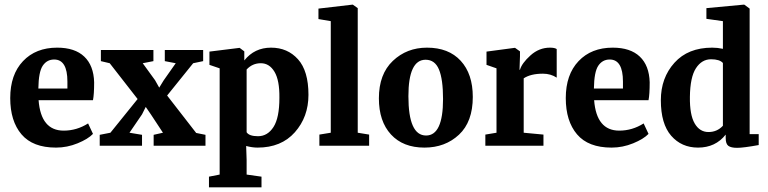

<svg xmlns="http://www.w3.org/2000/svg" viewBox="-20 -627 3303 826"><path d="M221 8Q121 8 72.5 -49Q24 -106 24 -205Q24 -306 79 -364Q134 -422 226 -422Q302 -422 342.5 -383.5Q383 -345 385 -273Q385 -221 380 -196H146Q156 -65 254 -65Q310 -65 359 -96L380 -51Q359 -29 314 -10.5Q269 8 221 8ZM213 -371Q182 -371 164 -344.5Q146 -318 145 -246H270V-276Q270 -371 213 -371Z M409 0V-47L455 -56L572 -201L452 -355L414 -364V-412H640V-364L594 -355L647 -282L665 -250L684 -281L736 -355L689 -364V-412H854V-364L811 -355L699 -216L824 -55L864 -47V0H641V-47L681 -56L629 -135L607 -167L591 -135L537 -56L591 -47V0Z M1307 -219Q1307 -124 1248.5 -58Q1190 8 1088 8Q1065 8 1039 1L1041 61V124L1105 133V179H879V133L925 124V-333L881 -348V-405L1010 -421H1011L1031 -406V-367Q1075 -422 1146 -422Q1217 -422 1262 -372Q1307 -322 1307 -219ZM1102 -355Q1066 -355 1041 -328V-58Q1052 -41 1090 -41Q1131 -41 1156.5 -80.5Q1182 -120 1182 -206Q1183 -281 1161 -318Q1139 -355 1102 -355Z M1354 0V-48L1403 -56V-536L1350 -545V-590L1496 -607H1498L1519 -592V-56L1568 -48V0Z M1813 -44Q1886 -44 1886 -201Q1886 -286 1868.5 -328Q1851 -370 1811 -370Q1737 -370 1737 -213Q1737 -44 1813 -44ZM1610 -204Q1610 -308 1670 -365Q1730 -422 1817 -422Q1910 -422 1962 -365.5Q2014 -309 2014 -210Q2014 -103 1954.5 -47.5Q1895 8 1806 8Q1714 8 1662 -48.5Q1610 -105 1610 -204Z M2068 0V-48L2116 -56V-333L2073 -348V-405L2193 -421H2196L2217 -406V-385L2215 -327H2217Q2225 -355 2262 -388.5Q2299 -422 2346 -422Q2366 -422 2375 -416V-293Q2349 -310 2316 -310Q2263 -310 2233 -290V-56L2318 -48V0Z M2611 8Q2511 8 2462.5 -49Q2414 -106 2414 -205Q2414 -306 2469 -364Q2524 -422 2616 -422Q2692 -422 2732.5 -383.5Q2773 -345 2775 -273Q2775 -221 2770 -196H2536Q2546 -65 2644 -65Q2700 -65 2749 -96L2770 -51Q2749 -29 2704 -10.5Q2659 8 2611 8ZM2603 -371Q2572 -371 2554 -344.5Q2536 -318 2535 -246H2660V-276Q2660 -371 2603 -371Z M2983 8Q2912 8 2867.5 -43Q2823 -94 2823 -196Q2823 -292 2881.5 -357Q2940 -422 3044 -422Q3067 -422 3090 -417V-536L3019 -546V-592L3179 -607H3182L3205 -590V-50H3244V-3Q3178 9 3151 9Q3125 9 3113.5 0.5Q3102 -8 3102 -33V-48Q3058 8 2983 8ZM3028 -59Q3065 -59 3090 -86V-356Q3076 -372 3039 -372Q2999 -372 2974 -333.5Q2949 -295 2948 -210Q2947 -133 2968.5 -96Q2990 -59 3028 -59Z"/></svg>

Font: Aikya
Style: Bold
Weight: 700
Designer: Neelakash Kshetrimayum (Latin subset based on Merriweather by Eben Sorkin)
Foundry: Brand New Type
Version: Version 1.00 b005